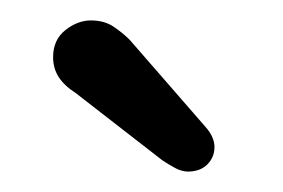

<svg xmlns="http://www.w3.org/2000/svg" viewBox="-20 -730 277 188"><path d="M164 -562Q158 -562 151.5 -565.5Q145 -569 139 -573L54 -639Q43 -646 37.5 -654.5Q32 -663 32 -674Q32 -691 44 -700.5Q56 -710 69 -710Q82 -710 91 -704Q100 -698 107 -691L181 -606Q190 -596 190 -586Q190 -576 183 -569Q176 -562 164 -562Z"/></svg>

Font: Quicksand Light Medium
Style: Regular
Weight: 500
Version: Version 3.006